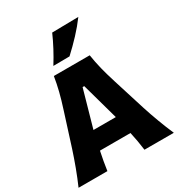

<svg xmlns="http://www.w3.org/2000/svg" viewBox="-246 -1261 1327 1424"><g transform="rotate(-30 417.5 -549.5)"><path d="M6.8 0Q35.6 -65.4 62.3 -137.2Q88.9 -209 109.9 -273.9L198.2 -551.8Q222.7 -627.4 237.8 -688Q252.9 -748.5 262.7 -809.6H569.8Q579.6 -746.1 594.5 -686Q609.4 -626 632.8 -551.8L720.2 -273.4Q741.7 -206.1 768.1 -135.5Q794.4 -64.9 822.8 0H571.3Q566.4 -39.1 559.3 -79.6Q552.2 -120.1 543.5 -159.2H282.2Q265.1 -79.1 253.9 0ZM508.3 -315.9 420.4 -631.8H406.2L316.9 -315.9ZM296.9 -876Q364.7 -984.4 413.1 -1094.7L639.2 -1098.6Q597.2 -1041.5 545.2 -985.8Q493.2 -930.2 436 -877.4Z"/></g></svg>

Font: Pinar DS1 ExtraBold
Style: Regular
Weight: 800
Designer: Amin Abedi
Version: Version 3.000